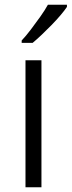

<svg xmlns="http://www.w3.org/2000/svg" viewBox="-20 -786 301 806"><path d="M154 0H87V-533H154ZM261 -757Q251 -742 234 -722Q217 -702 196.5 -681Q176 -660 155.5 -640.5Q135 -621 117 -606H71V-616Q89 -635 109.5 -662Q130 -689 149.5 -716.5Q169 -744 181 -766H261Z"/></svg>

Font: Noto Sans Oriya Light
Style: Regular
Weight: 300
Version: Version 2.003